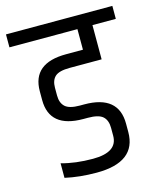

<svg xmlns="http://www.w3.org/2000/svg" viewBox="-126 -723 663 802"><g transform="rotate(-15 206.0 -322.0)"><path d="M364 -160V-124Q364 6 193 6Q119 6 57 -8V-71Q117 -54 193 -54Q299 -54 299 -125V-159Q299 -192 281 -208.5Q263 -225 216 -225H197Q51 -225 51 -346V-384Q51 -505 197 -505H270V-594H-24V-650H436V-594H335V-446H197Q151 -446 133.5 -430Q116 -414 116 -382V-348Q116 -316 134 -299.5Q152 -283 197 -283H216Q364 -283 364 -160Z"/></g></svg>

Font: Khand
Style: Regular
Weight: 400
Designer: Devanagari: Sanchit Sawaria, Jyotish Sonowal; Latin: Satya Rajpurohit
Foundry: Indian Type Foundry
Version: Version 1.101;PS 1.0;hotconv 1.0.78;makeotf.lib2.5.61930; tt